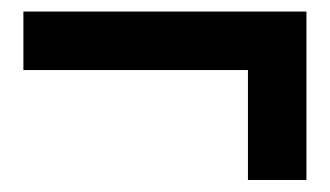

<svg xmlns="http://www.w3.org/2000/svg" viewBox="-20 -375 557 324"><path d="M398.4 -256.8H19.5V-355.5H497.1V-71.3H398.4Z"/></svg>

Font: Reddit Sans Vanilla SemiBold
Style: Regular
Weight: 600
Designer: Stephen Hutchings
Foundry: Reddit
Version: Version 1.013